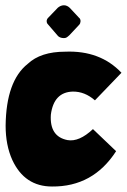

<svg xmlns="http://www.w3.org/2000/svg" viewBox="-20 -695 474 717"><path d="M223.6 -502Q354 -507.3 433.6 -423.3L334.5 -320.3Q296.4 -353.5 252 -353Q180.7 -351.1 169.9 -266.6Q164.6 -185.1 231.9 -171.9Q275.4 -164.1 327.1 -212.9L413.6 -130.4Q327.6 2.9 174.3 1.5Q71.8 1.5 25.9 -97.7Q1 -152.8 1 -225.6Q2.9 -392.6 83.5 -456.5Q131.8 -502 223.6 -502ZM162.1 -630.9 195.8 -666Q200.2 -669.9 206.1 -672.6Q211.9 -675.3 218.8 -675.3Q225.1 -675.3 230.7 -672.6Q236.3 -669.9 240.7 -665.5L274.9 -628.9Q278.3 -626.5 279.5 -623Q280.8 -619.6 280.8 -615.7Q280.3 -611.3 279.3 -608.2Q278.3 -605 274.4 -601.1L239.7 -564Q232.9 -557.6 228.8 -555.2Q224.6 -552.7 218.8 -552.7Q210.9 -552.7 204.8 -555.2Q198.7 -557.6 195.3 -562L159.2 -604Q156.2 -606.9 155.3 -609.9Q154.3 -612.8 154.3 -616.7Q154.3 -619.6 156 -623.3Q157.7 -627 162.1 -630.9Z"/></svg>

Font: Lapsus Pro (theguybrush.com)
Style: Bold
Weight: 700
Designer: Jose Roses
Version: Version 1.00 February 9, 2018, initial release